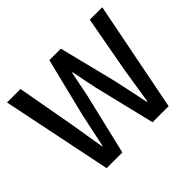

<svg xmlns="http://www.w3.org/2000/svg" viewBox="-158 -973 1209 1209"><g transform="rotate(-45 447.0 -368.0)"><path d="M22 -736 173 0H313L410 -409C422 -469 433 -522 444 -578H449C460 -522 470 -469 483 -409L582 0H725L870 -736H759L689 -353C677 -276 664 -197 652 -117H647C630 -197 614 -276 597 -353L501 -736H399L304 -353C287 -273 270 -197 254 -117H250L211 -353L142 -736Z"/></g></svg>

Font: Spoqa Han Sans Neo Medium
Style: Regular
Weight: 500
Designer: [Spoqa Han Sans Neo] Dong-huui Kim ___ Younghwa Kang ___ Yujin Lee ___ [Noto Sans] Ryoko NISHIZUKA ____ (kana & ideograp
Foundry: Spoqa (http://www.spoqa-han-sans.com)
Version: Version 1.100;hotconv 1.0.109;makeotfexe 2.5.65596